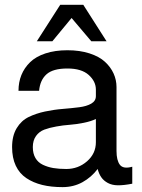

<svg xmlns="http://www.w3.org/2000/svg" viewBox="-20 -747 585 791"><path d="M228 -727.1H323.2L418.9 -577.1H356L274.9 -672.9L195.8 -577.1H131.8ZM524.9 -60.1V9.8Q490.2 16.6 465.8 16.4Q441.4 16.1 424.3 6.8Q407.2 -2.4 397.5 -16.4Q387.7 -30.3 382.3 -50.8Q356.4 -16.6 319.6 3.7Q282.7 23.9 237.8 23.9Q190.9 23.9 154.1 14.9Q117.2 5.9 88.6 -13.2Q60.1 -32.2 44.9 -64.5Q29.8 -96.7 29.8 -141.1Q29.8 -187.5 48.8 -219Q67.9 -250.5 98.4 -265.1Q128.9 -279.8 165.5 -287.6Q202.1 -295.4 239 -298.3Q275.9 -301.3 306.4 -305.2Q336.9 -309.1 356 -320.1Q375 -331.1 375 -351.1V-377.9Q375 -411.6 345.5 -438.2Q315.9 -464.8 257.8 -464.8Q198.2 -464.8 171.6 -440.9Q145 -417 141.1 -373H56.2Q56.2 -408.2 68.1 -437.7Q80.1 -467.3 103.8 -490.5Q127.4 -513.7 167 -526.9Q206.5 -540 257.8 -540Q308.6 -540 348.6 -527.1Q388.7 -514.2 412.4 -492.4Q436 -470.7 448 -444.1Q460 -417.5 460 -388.2V-125Q460 -86.4 473.9 -68.1Q487.8 -49.8 524.9 -60.1ZM375 -161.1V-256.8Q355 -247.1 324.7 -241Q294.4 -234.9 267.3 -232.9Q240.2 -231 211.7 -225.8Q183.1 -220.7 162.4 -212.9Q141.6 -205.1 128.4 -186.8Q115.2 -168.5 115.2 -141.1Q115.2 -114.3 126 -95.9Q136.7 -77.6 156.7 -68.1Q176.8 -58.6 199.7 -54.7Q222.7 -50.8 252.9 -50.8Q302.2 -50.8 338.6 -82.5Q375 -114.3 375 -161.1Z"/></svg>

Font: Miedinger*
Style: Book
Weight: 400
Version: Version 001.000